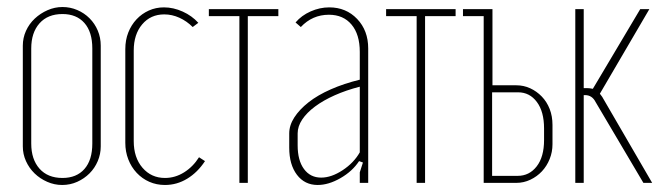

<svg xmlns="http://www.w3.org/2000/svg" viewBox="-20 -521 1878 547"><path d="M158 -501Q180 -501 200 -492.5Q220 -484 235 -469Q250 -454 258.5 -434Q267 -414 267 -391V-104Q267 -82 258.5 -62Q250 -42 235 -27Q220 -12 200 -3Q180 6 157 6Q135 6 114.5 -3Q94 -12 78.5 -27Q63 -42 54 -62Q45 -82 45 -104V-391Q45 -413 54 -433Q63 -453 79 -468Q95 -483 115.5 -492Q136 -501 158 -501ZM158 -481Q116 -481 92.5 -454.5Q69 -428 69 -383V-112Q69 -67 92.5 -40.5Q116 -14 158 -14Q198 -14 220.5 -39.5Q243 -65 243 -112V-383Q243 -430 220.5 -455.5Q198 -481 158 -481Z M337 -381Q337 -407 345.5 -428.5Q354 -450 369 -466Q384 -482 404 -491Q424 -500 447 -500Q474 -500 500.5 -488Q527 -476 545 -456L529 -444Q512 -461 491 -470.5Q470 -480 448 -480Q409 -480 385 -451.5Q361 -423 361 -377V-119Q361 -72 386 -43Q411 -14 450 -14Q479 -14 504.5 -30Q530 -46 547 -73L564 -62Q543 -30 513.5 -12Q484 6 450 6Q426 6 405.5 -3Q385 -12 369.5 -28.5Q354 -45 345.5 -67Q337 -89 337 -114Z M773 -475H686V0H662V-475H575V-495H773Z M804 -141Q804 -164 818.5 -186.5Q833 -209 859 -229.5Q885 -250 922.5 -266.5Q960 -283 1005 -294V-373Q1005 -423 981.5 -451Q958 -479 917 -479Q870 -479 837 -444L822 -457Q839 -477 865 -488.5Q891 -500 918 -500Q966 -500 997.5 -467Q1029 -434 1029 -383V0H1005V-30L1014 -58L1003 -62Q984 -33 950 -13.5Q916 6 885 6Q848 6 826 -23Q804 -52 804 -100ZM895 -15Q924 -15 956 -36Q988 -57 1005 -87V-274Q966 -264 933.5 -249.5Q901 -235 877.5 -217.5Q854 -200 841 -180.5Q828 -161 828 -141V-107Q828 -64 846 -39.5Q864 -15 895 -15Z M1278 -475H1191V0H1167V-475H1080V-495H1278Z M1451 -278Q1472 -278 1490.5 -269.5Q1509 -261 1523.5 -246Q1538 -231 1546 -210.5Q1554 -190 1554 -165V-110Q1554 -88 1546 -68Q1538 -48 1524 -33Q1510 -18 1491 -9Q1472 0 1451 0H1358V-475H1299V-495H1383V-278ZM1530 -155Q1530 -203 1509.5 -230.5Q1489 -258 1456 -258H1382V-20H1455Q1488 -20 1509 -47Q1530 -74 1530 -122Z M1677 -230Q1667 -250 1647 -250H1643V0H1619V-495H1643V-270H1651Q1656 -270 1660 -269.5Q1664 -269 1669 -268L1804 -495H1830L1689 -254Q1691 -251 1693.5 -248Q1696 -245 1698 -241L1838 0H1813Z"/></svg>

Font: Moniqa Thin Paragraph
Style: Regular
Weight: 100
Designer: Rajesh Rajput
Foundry: Rajesh Rajput
Version: Version 1.000